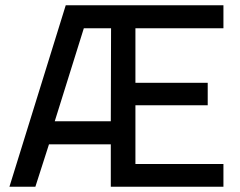

<svg xmlns="http://www.w3.org/2000/svg" viewBox="-20 -713 917 733"><path d="M16 0 231 -693H833V-605H497V-397H773V-311H497V-87H833V0H403V-162H167L115 0ZM189 -250H403L404 -605H300Z"/></svg>

Font: Cairo Play SemiBold
Style: Regular
Weight: 600
Designer: Mohamed Gaber, Accademia di Belle Arti di Urbino
Foundry: Kief Type Foundry, Accademia di Belle Arti di Urbino
Version: Version 3.130;gftools[0.9.24]